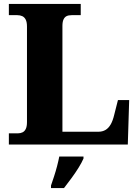

<svg xmlns="http://www.w3.org/2000/svg" viewBox="-20 -734 706 975"><path d="M25 0V-57H72Q84 -57 94.5 -62Q105 -67 111 -79.5Q117 -92 117 -114V-599Q117 -622 110.5 -634.5Q104 -647 93 -652Q82 -657 68 -657H25V-714H390V-657H344Q328 -657 318 -652Q308 -647 302.5 -635Q297 -623 297 -602V-65H479Q500 -65 515.5 -74Q531 -83 542 -102Q553 -121 560 -151L579 -226H636L629 0ZM239 208Q246 188 254.5 162Q263 136 270 109Q277 82 281 61H404V71Q395 92 378.5 118.5Q362 145 342 172Q322 199 305 221H239Z"/></svg>

Font: Noto Serif Tibetan ExtraBold
Style: Regular
Weight: 800
Version: Version 2.103